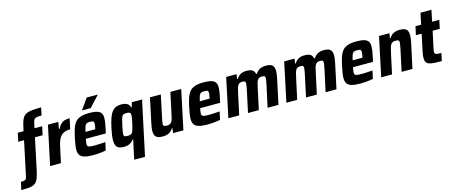

<svg xmlns="http://www.w3.org/2000/svg" viewBox="-119 -1481 5738 2417"><g transform="rotate(-15 2750.0 -272.5)"><path d="M-69 198 -46 97Q-12 97 3 92Q18 87 24 75Q30 63 33 45L127 -399H51L75 -510H150L162 -562Q172 -610 184 -642.5Q196 -675 214 -695Q232 -715 261 -725Q290 -735 334 -739Q378 -743 442 -743L421 -643Q377 -643 355 -638.5Q333 -634 323 -619Q313 -604 306 -571L293 -510H393L369 -399H269L185 0Q173 56 160.5 93Q148 130 131 151Q114 172 88 182Q62 192 24 195Q-14 198 -69 198Z M360 0 468 -510H603L588 -422H597Q616 -461 637.5 -481.5Q659 -502 687.5 -510Q716 -518 753 -518L724 -381Q683 -381 653.5 -371Q624 -361 603.5 -340Q583 -319 568.5 -284Q554 -249 544 -199L501 0Z M921 8Q848 8 806.5 -4.5Q765 -17 748 -43.5Q731 -70 731 -112Q731 -140 736.5 -175.5Q742 -211 751 -254Q765 -323 781 -372.5Q797 -422 822.5 -454.5Q848 -487 892.5 -502.5Q937 -518 1007 -518Q1073 -518 1109.5 -506.5Q1146 -495 1161 -471.5Q1176 -448 1176 -410Q1176 -391 1173 -366Q1170 -341 1164.5 -313.5Q1159 -286 1152 -254L1143 -215H883Q879 -194 876 -176.5Q873 -159 873 -147Q873 -128 881 -119.5Q889 -111 910.5 -108Q932 -105 971 -105Q988 -105 1011 -106Q1034 -107 1059.5 -108.5Q1085 -110 1109 -112L1087 -8Q1068 -4 1040 0Q1012 4 981 6Q950 8 921 8ZM901 -300H1029L1031 -312Q1036 -334 1038 -348.5Q1040 -363 1040 -373Q1040 -389 1035 -396.5Q1030 -404 1019 -406Q1008 -408 990 -408Q968 -408 954 -404.5Q940 -401 931.5 -390Q923 -379 916 -357.5Q909 -336 901 -300ZM931 -572 932 -577 1028 -714H1170L1169 -709L1042 -572Z M1403 197 1457 -55H1450Q1434 -31 1413.5 -17.5Q1393 -4 1370.5 2Q1348 8 1322 8Q1283 8 1257.5 -3Q1232 -14 1220 -39Q1208 -64 1208 -106Q1208 -134 1213 -171Q1218 -208 1228 -255Q1244 -333 1262 -384Q1280 -435 1303 -464.5Q1326 -494 1355.5 -506Q1385 -518 1424 -518Q1449 -518 1472.5 -512.5Q1496 -507 1513 -492Q1530 -477 1536 -449H1544L1561 -510H1695L1544 197ZM1405 -114Q1422 -114 1433.5 -117Q1445 -120 1454 -128Q1463 -136 1470 -150Q1474 -160 1480 -180.5Q1486 -201 1492.5 -227Q1499 -253 1504 -278.5Q1509 -304 1512 -325Q1515 -346 1515 -356Q1515 -379 1502.5 -387.5Q1490 -396 1465 -396Q1442 -396 1428 -392.5Q1414 -389 1405 -375.5Q1396 -362 1388 -333.5Q1380 -305 1369 -255Q1361 -215 1356.5 -189.5Q1352 -164 1352 -150Q1352 -134 1357 -126Q1362 -118 1374 -116Q1386 -114 1405 -114Z M1832 8Q1787 8 1762 -3Q1737 -14 1726.5 -36Q1716 -58 1716 -92Q1716 -112 1720 -138.5Q1724 -165 1731 -196L1798 -510H1939L1881 -235Q1874 -203 1870 -180Q1866 -157 1865 -145Q1865 -130 1870 -123Q1875 -116 1886 -113.5Q1897 -111 1913 -111Q1937 -111 1952 -118.5Q1967 -126 1976.5 -142Q1986 -158 1993.5 -186Q2001 -214 2009 -255L2064 -510H2205L2097 0H1962L1971 -62H1963Q1948 -37 1927 -21.5Q1906 -6 1882 1Q1858 8 1832 8Z M2411 8Q2338 8 2296.5 -4.5Q2255 -17 2238 -43.5Q2221 -70 2221 -112Q2221 -140 2226.5 -175.5Q2232 -211 2241 -254Q2255 -323 2271 -372.5Q2287 -422 2312.5 -454.5Q2338 -487 2382.5 -502.5Q2427 -518 2497 -518Q2563 -518 2599.5 -506.5Q2636 -495 2651 -471.5Q2666 -448 2666 -410Q2666 -391 2663 -366Q2660 -341 2654.5 -313.5Q2649 -286 2642 -254L2633 -215H2373Q2369 -194 2366 -176.5Q2363 -159 2363 -147Q2363 -128 2371 -119.5Q2379 -111 2400.5 -108Q2422 -105 2461 -105Q2478 -105 2501 -106Q2524 -107 2549.5 -108.5Q2575 -110 2599 -112L2577 -8Q2558 -4 2530 0Q2502 4 2471 6Q2440 8 2411 8ZM2391 -300H2519L2521 -312Q2526 -334 2528 -348.5Q2530 -363 2530 -373Q2530 -389 2525 -396.5Q2520 -404 2509 -406Q2498 -408 2480 -408Q2458 -408 2444 -404.5Q2430 -401 2421.5 -390Q2413 -379 2406 -357.5Q2399 -336 2391 -300Z M2683 0 2791 -510H2926L2917 -448H2925Q2941 -473 2960.5 -488.5Q2980 -504 3003.5 -511Q3027 -518 3053 -518Q3110 -518 3134.5 -500.5Q3159 -483 3165 -448H3174Q3190 -473 3210.5 -488.5Q3231 -504 3255.5 -511Q3280 -518 3307 -518Q3371 -518 3394.5 -494Q3418 -470 3418 -419Q3418 -400 3414 -374Q3410 -348 3404 -318L3336 0H3194L3254 -275Q3261 -308 3265 -331.5Q3269 -355 3269 -367Q3269 -388 3259 -393.5Q3249 -399 3226 -399Q3204 -399 3190.5 -392Q3177 -385 3167.5 -369Q3158 -353 3151 -325Q3144 -297 3135 -255L3080 0H2939L2998 -275Q3005 -308 3009 -331.5Q3013 -355 3013 -367Q3013 -388 3003 -393.5Q2993 -399 2971 -399Q2949 -399 2935 -392Q2921 -385 2911.5 -368.5Q2902 -352 2895 -324.5Q2888 -297 2879 -255L2824 0Z M3439 0 3547 -510H3682L3673 -448H3681Q3697 -473 3716.5 -488.5Q3736 -504 3759.5 -511Q3783 -518 3809 -518Q3866 -518 3890.5 -500.5Q3915 -483 3921 -448H3930Q3946 -473 3966.5 -488.5Q3987 -504 4011.5 -511Q4036 -518 4063 -518Q4127 -518 4150.5 -494Q4174 -470 4174 -419Q4174 -400 4170 -374Q4166 -348 4160 -318L4092 0H3950L4010 -275Q4017 -308 4021 -331.5Q4025 -355 4025 -367Q4025 -388 4015 -393.5Q4005 -399 3982 -399Q3960 -399 3946.5 -392Q3933 -385 3923.5 -369Q3914 -353 3907 -325Q3900 -297 3891 -255L3836 0H3695L3754 -275Q3761 -308 3765 -331.5Q3769 -355 3769 -367Q3769 -388 3759 -393.5Q3749 -399 3727 -399Q3705 -399 3691 -392Q3677 -385 3667.5 -368.5Q3658 -352 3651 -324.5Q3644 -297 3635 -255L3580 0Z M4403 8Q4330 8 4288.5 -4.5Q4247 -17 4230 -43.5Q4213 -70 4213 -112Q4213 -140 4218.5 -175.5Q4224 -211 4233 -254Q4247 -323 4263 -372.5Q4279 -422 4304.5 -454.5Q4330 -487 4374.5 -502.5Q4419 -518 4489 -518Q4555 -518 4591.5 -506.5Q4628 -495 4643 -471.5Q4658 -448 4658 -410Q4658 -391 4655 -366Q4652 -341 4646.5 -313.5Q4641 -286 4634 -254L4625 -215H4365Q4361 -194 4358 -176.5Q4355 -159 4355 -147Q4355 -128 4363 -119.5Q4371 -111 4392.5 -108Q4414 -105 4453 -105Q4470 -105 4493 -106Q4516 -107 4541.5 -108.5Q4567 -110 4591 -112L4569 -8Q4550 -4 4522 0Q4494 4 4463 6Q4432 8 4403 8ZM4383 -300H4511L4513 -312Q4518 -334 4520 -348.5Q4522 -363 4522 -373Q4522 -389 4517 -396.5Q4512 -404 4501 -406Q4490 -408 4472 -408Q4450 -408 4436 -404.5Q4422 -401 4413.5 -390Q4405 -379 4398 -357.5Q4391 -336 4383 -300Z M4675 0 4783 -510H4918L4909 -448H4917Q4933 -474 4953.5 -489Q4974 -504 4998.5 -511Q5023 -518 5049 -518Q5094 -518 5119 -507.5Q5144 -497 5154 -475Q5164 -453 5164 -419Q5164 -400 5160.5 -373Q5157 -346 5150 -315L5082 0H4941L5000 -275Q5007 -308 5010.5 -330.5Q5014 -353 5015 -365Q5015 -380 5010 -387Q5005 -394 4994.5 -396.5Q4984 -399 4967 -399Q4944 -399 4929 -391.5Q4914 -384 4904.5 -368Q4895 -352 4887.5 -324Q4880 -296 4871 -255L4816 0Z M5465 0Q5407 0 5366 -2.5Q5325 -5 5300 -14.5Q5275 -24 5263.5 -43.5Q5252 -63 5252 -96Q5252 -109 5253.5 -124.5Q5255 -140 5258.5 -158Q5262 -176 5266 -198L5309 -399H5234L5258 -510H5332L5363 -658H5506L5475 -510H5569L5545 -399H5452L5406 -184Q5405 -176 5403 -166.5Q5401 -157 5400 -148Q5399 -139 5399 -134Q5399 -120 5407 -112.5Q5415 -105 5434 -102.5Q5453 -100 5486 -100Z"/></g></svg>

Font: Saira SemiCondensed
Style: Bold Italic
Weight: 700
Width: 4
Italic angle: -12°
Designer: Hector Gatti with collaboration of the Omnibus-Type team
Foundry: Omnibus-Type
Version: Version 1.101